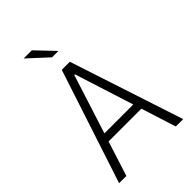

<svg xmlns="http://www.w3.org/2000/svg" viewBox="-271 -1052 1161 1161"><g transform="rotate(-45 310.0 -471.0)"><path d="M521 0 312.5 -654.5H307L98 0H36L275.5 -730H344.5L584 0ZM143 -276H474.5V-223.5H143ZM287.5 -825 161 -941.5H231L342 -825Z"/></g></svg>

Font: Monaspace Neon Var ExtraLight
Style: Regular
Weight: 200
Designer: Riley Cran and the Lettermatic Team
Version: Version 1.200 (Monaspace Neon Var)